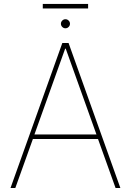

<svg xmlns="http://www.w3.org/2000/svg" viewBox="-20 -943 656 963"><path d="M32.7 0ZM583.8 0H559.7L471.6 -245.7H144.9L56.8 0H32.7L292.6 -727.3H323.9ZM463.8 -268.5 309.7 -698.9H306.8L152.7 -268.5ZM308.2 -801.1Q299 -801.1 292.3 -807.9Q285.5 -814.6 285.5 -823.9Q285.5 -833.1 292.3 -839.8Q299 -846.6 308.2 -846.6Q317.5 -846.6 324.2 -839.8Q331 -833.1 331 -823.9Q331 -814.6 324.2 -807.9Q317.5 -801.1 308.2 -801.1ZM421.9 -900.6H194.6V-923.3H421.9Z"/></svg>

Font: Linik Sans Thin
Style: Regular
Weight: 100
Designer: Fonts by Rasmus Andersson / Changes by Cristiano Sobral with parts from Marc Monis
Foundry: rsms
Version: Version 3.020; ttfautohint (v1.6)